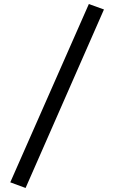

<svg xmlns="http://www.w3.org/2000/svg" viewBox="-20 -830 560 953"><path d="M107 103 31 75 421 -810 496 -783Z"/></svg>

Font: Yekcdsyqcyvpieeyorgstswgcgt
Style: Regular
Weight: 400
Italic angle: -8°
Designer: Carrois Corporate & Edenspiekermann
Foundry: Carrois Corporate GbR & Edenspiekermann AG
Version: Version 2.001